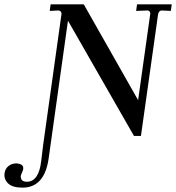

<svg xmlns="http://www.w3.org/2000/svg" viewBox="-135 -617 807 880"><path d="M147 -553Q147 -560 143 -564.5Q139 -569 132 -569L93 -567L97 -597H249L498 -158L553 -549L554 -555Q552 -569 541 -569L489 -567L493 -597H652L648 -567L607 -569Q592 -569 589 -548L511 6H479L176 -523ZM-114 176Q-111 156 -96 144Q-81 132 -60 132Q-48 132 -37 138Q-26 144 -29 160Q-30 165 -35 176Q-40 187 -40 191Q-40 216 -12 216Q43 216 54 120Q59 77 63 46L153 -597H187L88 109Q69 243 -32 243Q-78 243 -98 223.5Q-118 204 -114 176Z"/></svg>

Font: Unna
Style: Italic
Weight: 400
Italic angle: -8.05°
Designer: Jorge de Buen Unna
Foundry: Omnibus-Type
Version: Version 2.008